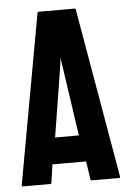

<svg xmlns="http://www.w3.org/2000/svg" viewBox="-51 -735 529 774"><g transform="rotate(-5 213.5 -348.0)"><path d="M5.9 -4.9 129.9 -691.9Q130.9 -695.8 134.8 -695.8H279.8Q283.7 -695.8 284.7 -691.9L403.8 -4.9Q404.3 0 399.9 0H289.1Q284.2 0 283.7 -4.9L272.9 -78.1H136.7L126 -4.9Q125.5 0 121.1 0H9.8Q5.9 0 5.9 -4.9ZM211.9 -465.8 206.1 -502.9 201.7 -465.8 156.7 -185.1H252.9Z"/></g></svg>

Font: WRV
Style: Display
Weight: 400
Designer: Will Viles x Danh Hong
Version: Version 8.001; ttfautohint (v1.8.3)